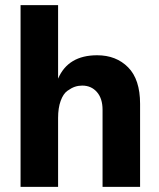

<svg xmlns="http://www.w3.org/2000/svg" viewBox="-20 -727 620 747"><path d="M525 0H379V-300Q379 -344 357 -369Q335 -394 300 -394Q285 -394 271.5 -389.5Q258 -385 242 -373.5Q226 -362 216 -334.5Q206 -307 206 -268V0H60V-707H206V-421Q245 -512 358 -512Q432 -512 478.5 -465Q525 -418 525 -323Z"/></svg>

Font: Hind Guntur
Style: Bold
Weight: 700
Designer: Manushi Parikh, Hitesh Malaviya
Foundry: Indian Type Foundry
Version: Version 1.002;PS 1.0;hotconv 1.0.86;makeotf.lib2.5.63406; tt